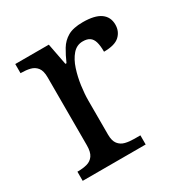

<svg xmlns="http://www.w3.org/2000/svg" viewBox="-132 -654 736 763"><g transform="rotate(-30 235.5 -273.0)"><path d="M33 0V-42H36Q59 -42 77.5 -47Q96 -52 107 -67.5Q118 -83 118 -114V-426Q118 -456 106.5 -470.5Q95 -485 76.5 -489.5Q58 -494 36 -494H33V-536H187L206 -437H211Q224 -467 239 -492Q254 -517 279 -531.5Q304 -546 348 -546Q403 -546 429.5 -527Q456 -508 456 -473Q456 -442 434.5 -422Q413 -402 363 -402Q363 -430 358 -447Q353 -464 341.5 -472Q330 -480 310 -480Q282 -480 263 -458Q244 -436 233 -402Q222 -368 217 -331.5Q212 -295 212 -266V-109Q212 -80 223.5 -65.5Q235 -51 253.5 -46.5Q272 -42 294 -42H322V0Z"/></g></svg>

Font: Noto Serif Tamil
Style: Regular
Weight: 400
Designer: Indian Type Foundry, Tom Grace, and the Monotype Design Team
Foundry: Monotype Imaging Inc.
Version: Version 2.003